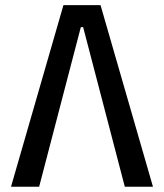

<svg xmlns="http://www.w3.org/2000/svg" viewBox="-20 -713 626 733"><path d="M22 0 222.2 -693.4H363.8L564 0H456.5L297.4 -609.4H288.6L129.4 0Z"/></svg>

Font: Cascadia Code
Style: Regular
Weight: 400
Designer: Aaron Bell
Foundry: Saja Typeworks
Version: Version 2404.023